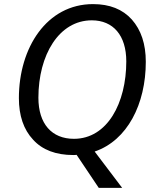

<svg xmlns="http://www.w3.org/2000/svg" viewBox="-20 -745 761 935"><path d="M575 170 441 -7C600 -61 690 -238 690 -444C690 -531 667 -599 622 -650C577 -700 514 -725 433 -725C208 -725 72 -513 72 -267C72 -182 95 -114 141 -65C186 -15 252 10 337 10C342 10 346 10 353 9L461 170ZM340 -69C232 -69 167 -142 167 -269C167 -477 267 -646 427 -646C531 -646 595 -573 595 -446C595 -244 503 -69 340 -69Z"/></svg>

Font: BC Sans
Style: Italic
Weight: 400
Italic angle: -12°
Designer: Monotype Design Team
Designer: Province of B.C.
Foundry: Monotype Imaging Inc.
Version: Version 2.000;GOOG;noto-source:20170915:90ef993387c0